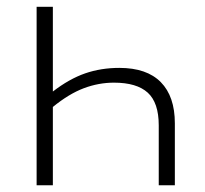

<svg xmlns="http://www.w3.org/2000/svg" viewBox="-20 -551 610 571"><path d="M452.1 0V-178.2Q452.1 -245.6 419.4 -275.4Q386.7 -305.2 318.8 -305.2Q273.4 -305.2 229.2 -288.6Q185.1 -272 137.2 -232.9V0H88.9V-530.8H137.2V-278.8Q186 -316.4 233.2 -332.8Q280.3 -349.1 335 -349.1Q416.5 -349.1 458.3 -306.6Q500 -264.2 500 -184.1V0Z"/></svg>

Font: JBL Sans
Style: Light
Weight: 300
Version: Version 1.10